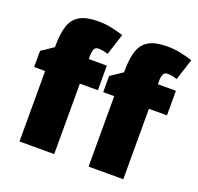

<svg xmlns="http://www.w3.org/2000/svg" viewBox="-132 -907 1081 1050"><g transform="rotate(20 408.5 -382.5)"><path d="M393 -410H288V0H86V-410H22V-504L92 -551V-560Q92 -632 107.5 -677Q123 -722 161 -743.5Q199 -765 266 -765Q306 -765 338.5 -758.5Q371 -752 415 -739L375 -615Q363 -619 348.5 -622Q334 -625 318 -625Q302 -625 295 -611.5Q288 -598 288 -568V-553H393ZM795 -410H690V0H488V-410H424V-504L494 -551V-560Q494 -632 509.5 -677Q525 -722 563 -743.5Q601 -765 668 -765Q708 -765 740.5 -758.5Q773 -752 817 -739L777 -615Q765 -619 750.5 -622Q736 -625 720 -625Q704 -625 697 -611.5Q690 -598 690 -568V-553H795Z"/></g></svg>

Font: Noto Sans Display Black
Style: Regular
Weight: 900
Designer: Monotype Design Team
Foundry: Monotype Imaging Inc.
Version: Version 2.003